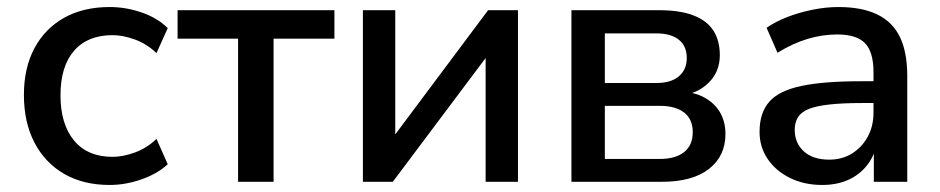

<svg xmlns="http://www.w3.org/2000/svg" viewBox="-20 -517 2674 546"><path d="M292 9Q217 9 162.5 -22.5Q108 -54 78 -111.5Q48 -169 48 -247Q48 -324 78 -380Q108 -436 162.5 -466.5Q217 -497 292 -497Q338 -497 383 -481.5Q428 -466 457 -437L425 -366Q398 -392 364 -404.5Q330 -417 300 -417Q229 -417 190.5 -372.5Q152 -328 152 -246Q152 -164 190.5 -117.5Q229 -71 300 -71Q330 -71 364 -83.5Q398 -96 425 -122L457 -50Q428 -23 382.5 -7Q337 9 292 9Z M657 0V-407H485V-488H931V-407H758V0Z M1012 0V-488H1104V-100H1078L1368 -488H1453V0H1361V-388H1388L1097 0Z M1605 0V-488H1854Q1914 -488 1952.5 -473Q1991 -458 2009 -429.5Q2027 -401 2027 -360Q2027 -313 1995 -281.5Q1963 -250 1911 -244V-257Q1953 -256 1982.5 -240Q2012 -224 2027.5 -197.5Q2043 -171 2043 -136Q2043 -73 1996 -36.5Q1949 0 1862 0ZM1700 -65H1856Q1901 -65 1925.5 -84.5Q1950 -104 1950 -141Q1950 -178 1925.5 -197Q1901 -216 1856 -216H1700ZM1700 -281H1847Q1888 -281 1910.5 -300Q1933 -319 1933 -352Q1933 -386 1910.5 -404Q1888 -422 1847 -422H1700Z M2318 9Q2267 9 2226.5 -11Q2186 -31 2163 -65Q2140 -99 2140 -142Q2140 -196 2167.5 -227.5Q2195 -259 2258.5 -272.5Q2322 -286 2430 -286H2477V-224H2431Q2377 -224 2340 -220Q2303 -216 2281 -207.5Q2259 -199 2249.5 -184Q2240 -169 2240 -148Q2240 -110 2266 -86.5Q2292 -63 2338 -63Q2375 -63 2403 -80.5Q2431 -98 2447.5 -128Q2464 -158 2464 -197V-312Q2464 -369 2440 -394Q2416 -419 2361 -419Q2319 -419 2277 -406.5Q2235 -394 2191 -367L2160 -438Q2186 -456 2220 -469Q2254 -482 2291.5 -489.5Q2329 -497 2364 -497Q2431 -497 2474.5 -476Q2518 -455 2539 -412Q2560 -369 2560 -301V0H2465V-109H2474Q2466 -72 2444.5 -45.5Q2423 -19 2391 -5Q2359 9 2318 9Z"/></svg>

Font: Nunito Sans 12pt SemiBold
Style: Regular
Weight: 600
Designer: Vernon Adams
Foundry: Vernon Adams
Version: Version 3.101;gftools[0.9.27]